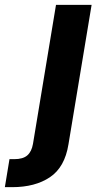

<svg xmlns="http://www.w3.org/2000/svg" viewBox="-123 -566 414 790"><path d="M107.4 -545.9H253.9L158.7 27.8Q143.6 122.1 82.5 163.1Q21.5 204.1 -73.2 204.1H-103L-84 88.9H-64.5Q-28.3 88.9 -10.5 73.2Q7.3 57.6 12.7 25.9Z"/></svg>

Font: Inter
Style: Bold Italic
Weight: 700
Italic angle: -9.39999°
Designer: Rasmus Andersson
Foundry: rsms
Version: Version 4.001;git-9221beed3